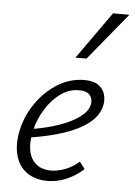

<svg xmlns="http://www.w3.org/2000/svg" viewBox="-52 -746 557 794"><g transform="rotate(5 226.5 -349.0)"><path d="M175 8Q123 8 88.5 -17Q54 -42 42 -87.5Q30 -133 43 -193Q57 -254 93.5 -306Q130 -358 181.5 -389.5Q233 -421 291 -421Q329 -421 349.5 -406.5Q370 -392 376.5 -369.5Q383 -347 378 -323Q369 -281 329.5 -249.5Q290 -218 226.5 -197Q163 -176 83 -164L84 -199Q154 -210 206 -228.5Q258 -247 289.5 -271Q321 -295 326 -321Q329 -331 326.5 -344Q324 -357 312 -367Q300 -377 273 -377Q231 -377 195.5 -351Q160 -325 134.5 -283.5Q109 -242 98 -196Q87 -149 93 -113Q99 -77 123 -56.5Q147 -36 186 -36Q212 -36 242.5 -47Q273 -58 302 -83L324 -54Q302 -34 277 -20Q252 -6 226.5 1Q201 8 175 8ZM246 -510 385 -706H453L292 -510Z"/></g></svg>

Font: Ysabeau Office Light
Style: Italic
Weight: 300
Italic angle: -12°
Designer: Christian Thalmann (Catharsis Fonts)
Version: Version 2.001;gftools[0.9.30]; featfreeze: tnum,lnum,ss02